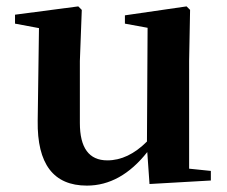

<svg xmlns="http://www.w3.org/2000/svg" viewBox="-20 -565 712 601"><path d="M640 -30V0L448 11L441 -89Q358 16 252 16Q95 16 98 -187L102 -477L27 -491V-519L225 -545L236 -534L230 -374V-180Q230 -63 316 -63Q381 -63 440 -122L442 -478L371 -491V-517L564 -545L575 -534L572 -374V-37Z"/></svg>

Font: Source Han Serif JP
Style: Bold
Weight: 700
Designer: Ryoko NISHIZUKA  (kana & ideographs); Frank Grießhammer (Latin, Greek & Cyrillic); Wenlong ZHANG  (bopomofo); Sandoll Co
Foundry: Adobe Systems Incorporated
Version: Version 1.000;PS 1;hotconv 16.6.53;makeotf.lib2.5.65590